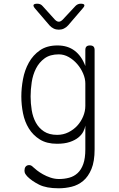

<svg xmlns="http://www.w3.org/2000/svg" viewBox="-20 -805 640 1035"><path d="M440 -128Q438 -113 429 -95.5Q420 -78 402 -63.5Q384 -49 356 -39.5Q328 -30 287 -30Q232 -30 195 -53Q158 -76 135.5 -112.5Q113 -149 104 -194.5Q95 -240 95 -285Q95 -330 104 -378.5Q113 -427 135.5 -467.5Q158 -508 195.5 -534Q233 -560 290 -560Q345 -560 382.5 -531.5Q420 -503 440 -449V-535Q440 -548 446 -554Q452 -560 465 -560Q478 -560 484 -554Q490 -548 490 -535V0Q490 65 473 106Q456 147 428.5 170Q401 193 366.5 201.5Q332 210 296 210Q230 210 191 190.5Q152 171 128 147Q119 137 115.5 130.5Q112 124 112 114Q112 108 113.5 102.5Q115 97 118.5 93Q122 89 126.5 87Q131 85 137 85Q142 85 147 87Q152 89 160 97Q166 103 179.5 113.5Q193 124 211.5 134.5Q230 145 252.5 152.5Q275 160 298 160Q327 160 353 153Q379 146 398.5 128Q418 110 429 79Q440 48 440 0ZM288 -78Q321 -78 349 -92Q377 -106 397 -128Q417 -150 428.5 -178Q440 -206 440 -234V-355Q440 -381 428 -409Q416 -437 396 -460Q376 -483 350.5 -497.5Q325 -512 297 -512Q250 -512 220.5 -490.5Q191 -469 174 -435.5Q157 -402 151 -362Q145 -322 145 -285Q145 -248 151 -211Q157 -174 173 -144.5Q189 -115 217 -96.5Q245 -78 288 -78ZM181 -785Q190 -785 197 -782Q204 -779 210 -772L276 -699Q287 -688 297 -688Q307 -688 318 -699L387 -773Q393 -779 400 -782Q407 -785 415 -785Q432 -785 434.5 -778.5Q437 -772 426 -760L347 -668Q337 -657 324.5 -651Q312 -645 297 -645Q282 -645 269.5 -651Q257 -657 247 -668L169 -759Q158 -772 161 -778.5Q164 -785 181 -785Z"/></svg>

Font: Maple Mono Thin
Style: Regular
Weight: 250
Monospace: yes
Designer: subframe7536
Version: Version 7.000